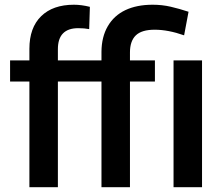

<svg xmlns="http://www.w3.org/2000/svg" viewBox="-20 -780 932 800"><path d="M102.5 0H221.2V-440.4H402.8V0H521.5V-440.4H625.5V-528.3H521.5V-561.5Q521.5 -608.9 545.9 -632.6Q570.3 -656.2 624.5 -656.2Q680.7 -656.2 747.1 -632.8L765.6 -731Q727.1 -743.7 691.2 -752Q655.3 -760.3 616.2 -760.3Q549.8 -760.3 502.4 -737.8Q455.1 -715.3 429.2 -670.9Q403.3 -626.5 402.8 -564.5V-528.3H221.2V-575.2Q221.2 -662.6 306.2 -662.6Q332 -662.6 351.6 -658.7L354.5 -751.5Q319.3 -760.3 288.1 -760.3Q200.2 -760.3 151.4 -712.4Q102.5 -664.6 102.5 -576.7V-528.3H22V-440.4H102.5ZM821.8 0V-528.3H703.1V0Z"/></svg>

Font: FAU Chimera Medium
Style: Regular
Weight: 500
Version: Version 1.002;hotconv 1.0.117;makeotfexe 2.5.65602